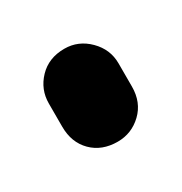

<svg xmlns="http://www.w3.org/2000/svg" viewBox="-47 -139 170 179"><g transform="rotate(-30 37.5 -50.0)"><path d="M0 -38H75V-63H0ZM38 -75Q21 -75 10.5 -64Q0 -53 0 -38Q0 -21 10.5 -10.5Q21 0 38 0Q53 0 64 -10.5Q75 -21 75 -38Q75 -53 64 -64Q53 -75 38 -75ZM38 -100Q21 -100 10.5 -89Q0 -78 0 -63Q0 -46 10.5 -35.5Q21 -25 38 -25Q53 -25 64 -35.5Q75 -46 75 -63Q75 -78 64 -89Q53 -100 38 -100Z"/></g></svg>

Font: Wavefont Medium
Style: Regular
Weight: 500
Version: Version 3.004;gftools[0.9.33]